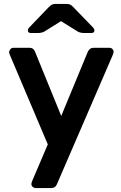

<svg xmlns="http://www.w3.org/2000/svg" viewBox="-20 -762 615 972"><path d="M160 190Q152 190 145.5 184Q139 178 139 170Q139 163 143 154L222 -31L30 -484Q26 -493 26 -498Q27 -507 33 -513.5Q39 -520 48 -520H131Q149 -520 157 -501L290 -175L425 -501Q435 -520 453 -520H534Q543 -520 549 -514Q555 -508 555 -500Q555 -493 551 -484L268 171Q260 190 240 190ZM136 -595Q121 -595 121 -608Q121 -616 130 -625L227 -726Q237 -736 244 -739Q251 -742 261 -742H317Q327 -742 334.5 -739Q342 -736 351 -726L449 -625Q458 -616 458 -608Q458 -595 443 -595H405Q387 -595 374 -602L289 -655L204 -602Q191 -595 173 -595Z"/></svg>

Font: Rubik AZ
Style: Regular
Weight: 500
Designer: Hubert and Fischer
Foundry: Hubert & Fischer
Version: Version 2.000